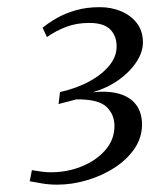

<svg xmlns="http://www.w3.org/2000/svg" viewBox="-20 -928 419 536"><path d="M140 -412.5Q117 -412.5 98 -415.8Q79 -419 63 -422L69 -453Q83 -450.5 96.5 -448.8Q110 -447 121 -447Q168.5 -447 209 -463.8Q249.5 -480.5 274.2 -509.2Q299 -538 299.5 -574.5Q300 -608.5 277 -630Q254 -651.5 192.5 -650.5Q188 -649 178 -646.5Q168 -644 158.2 -641.5Q148.5 -639 143.5 -637.5L147.5 -671Q194.5 -681.5 230 -701Q265.5 -720.5 285.8 -745.8Q306 -771 305.5 -799Q305.5 -828 287.5 -846Q269.5 -864 229 -864Q193.5 -864 164.8 -853Q136 -842 111 -824.5L99 -850.5Q114.5 -863.5 137.8 -877Q161 -890.5 191.2 -899.2Q221.5 -908 258.5 -908Q291 -908 318.2 -896.5Q345.5 -885 362 -863.5Q378.5 -842 379 -811Q379.5 -783.5 361 -755.2Q342.5 -727 310.8 -704.5Q279 -682 239 -670.5Q283 -675 313.5 -666Q344 -657 360.2 -635.2Q376.5 -613.5 376.5 -579.5Q376 -542.5 354.8 -512Q333.5 -481.5 298.8 -459.2Q264 -437 222.5 -424.8Q181 -412.5 140 -412.5Z"/></svg>

Font: Merriweather 60pt Light
Style: Italic
Weight: 300
Italic angle: -7.8°
Version: Version 2.101